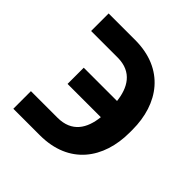

<svg xmlns="http://www.w3.org/2000/svg" viewBox="-150 -647 765 765"><g transform="rotate(45 232.5 -264.5)"><path d="M185 -94.8H35.5V4.3H185C350.1 4.3 430.4 -110.1 430.4 -256V-272.4C430.4 -417.6 350.1 -532.7 184.7 -532.7H35.5V-433.9H184.7C268.1 -433.9 298.3 -375.4 305.8 -309.7H118.3V-218.4H305.8C298.3 -148.8 266 -94.8 185 -94.8Z"/></g></svg>

Font: Magic Ui Pro Semi Bold
Style: Regular
Weight: 600
Designer: Stefan Endress, Andreas Faust
Version: Version 1.000;FEAKit 1.0